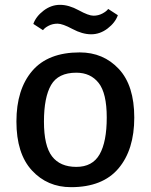

<svg xmlns="http://www.w3.org/2000/svg" viewBox="-20 -763 624 795"><path d="M158 -638 118 -664Q129 -695 160.5 -719Q192 -743 228.5 -743Q265 -743 306 -720.5Q347 -698 367 -698Q387 -698 404 -707Q421 -716 428 -726L468 -700Q457 -669 425.5 -645Q394 -621 357.5 -621Q321 -621 280 -643Q239 -665 218.5 -665Q198 -665 181.5 -656.5Q165 -648 158 -638ZM310 -546Q408 -546 472 -477.5Q536 -409 536 -276Q536 -143 470.5 -65.5Q405 12 274 12Q176 12 112 -57.5Q48 -127 48 -260Q48 -393 113.5 -469.5Q179 -546 310 -546ZM296 -462Q221 -462 191.5 -411Q162 -360 162 -259.5Q162 -159 195.5 -115.5Q229 -72 296 -72Q363 -72 392.5 -124Q422 -176 422 -276.5Q422 -377 388.5 -419.5Q355 -462 296 -462Z"/></svg>

Font: Convergence
Style: Regular
Weight: 400
Designer: Nicolas Silva and John Vargas
Foundry: Nicolas Silva and Jonh Vargas
Version: Version 1.002